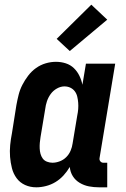

<svg xmlns="http://www.w3.org/2000/svg" viewBox="-20 -792 540 820"><path d="M135 8Q109 8 87 -2Q65 -12 51 -31Q37 -50 31 -73.5Q25 -97 23 -122Q21 -147 23.5 -172.5Q26 -198 31 -223L50 -343Q54 -365 59.5 -387Q65 -409 75.5 -429.5Q86 -450 100.5 -469Q115 -488 134 -501.5Q153 -515 175 -521.5Q197 -528 219 -528Q241 -528 261 -521.5Q281 -515 295.5 -501Q310 -487 319 -468.5Q328 -450 332 -430L347 -520H472L405 -116Q404 -108 409 -102.5Q414 -97 421 -97H438V8H403Q381 8 360 4Q339 0 320.5 -11Q302 -22 291 -39.5Q280 -57 278 -79Q267 -60 251.5 -43Q236 -26 217 -14.5Q198 -3 176.5 2.5Q155 8 135 8ZM204 -97Q219 -97 235 -103Q251 -109 263 -121Q275 -133 281.5 -148.5Q288 -164 290 -179L310 -299Q313 -313 314 -326.5Q315 -340 314 -353Q313 -366 310 -379Q307 -392 299.5 -402Q292 -412 280.5 -417.5Q269 -423 255 -423Q239 -423 223 -414Q207 -405 196.5 -390.5Q186 -376 180.5 -359.5Q175 -343 173 -326L153 -206Q151 -194 150 -182Q149 -170 149.5 -158Q150 -146 153 -135Q156 -124 162.5 -115Q169 -106 180.5 -101.5Q192 -97 204 -97ZM278 -574 222 -626 370 -772 438 -708Z"/></svg>

Font: Iosevka Curly Extrabold
Style: Italic
Weight: 800
Italic angle: -9°
Monospace: yes
Designer: Belleve Invis
Foundry: Belleve Invis
Version: Version 22.1.2; ttfautohint (v1.8.4)